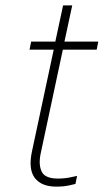

<svg xmlns="http://www.w3.org/2000/svg" viewBox="-20 -685 402 715"><path d="M190 10Q134 10 109.5 -22.5Q85 -55 99 -121L180 -500H90L96 -530H186L215 -665H249L220 -530H346L340 -500H214L131 -111Q123 -71 135.5 -45.5Q148 -20 196 -20Q221 -20 244 -25Q267 -30 267 -30L261 0Q261 0 239.5 5Q218 10 190 10Z"/></svg>

Font: Be Vietnam Pro Thin
Style: Italic
Weight: 100
Italic angle: -12°
Designer: Lam Bao, Tony Le, Vietanh Nguyen
Foundry: Yellow Type Foundry
Version: Version 1.002; ttfautohint (v1.8.3)